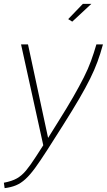

<svg xmlns="http://www.w3.org/2000/svg" viewBox="-57 -750 553 994"><path d="M-37 196Q5 188 30.5 173.5Q56 159 78 132.5Q100 106 129 61L167 2L52 -520H88L192 -36L245 -121Q291 -194 322.5 -249Q354 -304 376.5 -348.5Q399 -393 414 -434Q429 -475 442 -520H476Q463 -472 447.5 -430Q432 -388 409.5 -342.5Q387 -297 353.5 -239.5Q320 -182 270 -103L188 26Q152 82 125.5 118.5Q99 155 75 177Q51 199 25.5 209.5Q0 220 -33 224ZM317 -638 296 -651 372 -730H416Z"/></svg>

Font: Raleway Thin ExtraLight
Style: Italic
Weight: 250
Italic angle: -12°
Version: Version 4.026